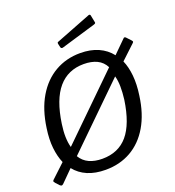

<svg xmlns="http://www.w3.org/2000/svg" viewBox="-182 -1094 1125 1235"><g transform="rotate(-20 380.5 -476.5)"><path d="M771 -714Q774 -711 775.5 -707Q777 -703 772 -698L674 -606Q694 -561 700 -500Q706 -439 695 -365Q679 -245 629.5 -161Q580 -77 503.5 -33.5Q427 10 330 10Q259 10 206.5 -12.5Q154 -35 120 -78L40 2Q32 9 26.5 7.5Q21 6 15 0L-6 -23Q-11 -29 -13 -33.5Q-15 -38 -9 -44L85 -132Q65 -178 58.5 -238Q52 -298 63 -372Q80 -494 130 -578.5Q180 -663 257 -707.5Q334 -752 430 -752Q500 -752 553 -728.5Q606 -705 640 -661L725 -745Q729 -750 733.5 -749.5Q738 -749 742 -745L771 -714ZM164 -364Q157 -316 158 -276.5Q159 -237 168 -205L575 -603Q555 -642 517.5 -660Q480 -678 427 -678Q319 -678 253 -601Q187 -524 164 -364ZM595 -373Q601 -421 600.5 -461.5Q600 -502 591 -534L184 -136Q206 -99 244 -81.5Q282 -64 334 -64Q444 -64 508 -139.5Q572 -215 595 -373ZM578 -955 587 -910Q589 -904 587.5 -900.5Q586 -897 577 -894L339 -823Q332 -821 328 -824Q324 -827 323 -833L318 -855Q316 -866 322 -868L566 -963Q570 -964 573.5 -962.5Q577 -961 578 -955Z"/></g></svg>

Font: Libre Franklin
Style: Italic
Weight: 400
Italic angle: -8°
Designer: Pablo Impallari, Rodrigo Fuenzalida, Nhung Nguyen
Foundry: Impallari Type
Version: Version 3.000